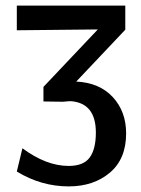

<svg xmlns="http://www.w3.org/2000/svg" viewBox="-20 -492 503 685"><path d="M40 120 60 37Q145 100 225 100Q278 100 300 70Q322 40 322 -19Q322 -124 233 -131Q223 -131 205 -129Q192 -129 168 -129.5Q144 -130 135 -130V-182L329 -387Q282 -387 185 -385.5Q88 -384 40 -384V-472H427V-386L252 -201Q335 -197 382.5 -145.5Q430 -94 430 -16Q430 75 372 124Q314 173 225 173Q127 173 40 120Z"/></svg>

Font: Coval
Style: Medium
Weight: 500
Foundry: Context Ltd
Version: Version 001.000